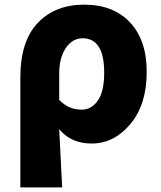

<svg xmlns="http://www.w3.org/2000/svg" viewBox="-20 -603 692 825"><path d="M67.4 202.1V-269.5Q67.4 -425.8 142.1 -504.4Q216.8 -583 341.8 -583Q466.8 -583 538.6 -506.8Q610.4 -430.7 610.4 -293.9Q610.4 -153.3 540 -69.8Q469.7 13.7 374 13.7Q285.2 13.7 234.4 -47.9Q239.3 38.1 247.1 202.1ZM331.1 -131.8Q373 -131.8 400.4 -170.9Q427.7 -210 427.7 -291Q427.7 -438.5 335 -438.5Q291 -438.5 262.7 -396.5Q234.4 -354.5 234.4 -287.1V-173.8Q274.4 -131.8 331.1 -131.8Z"/></svg>

Font: Bpmf Zihi Sans Heavy
Style: Heavy
Weight: 900
Foundry: But Ko
Version: Version 1.320